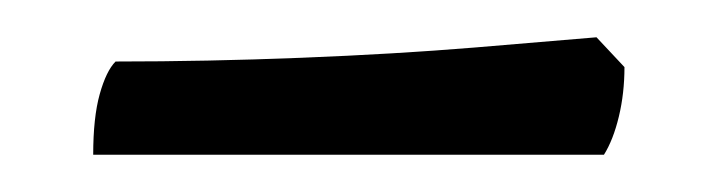

<svg xmlns="http://www.w3.org/2000/svg" viewBox="-20 -353 382 103"><path d="M30 -270Q30 -290 33.5 -302.5Q37 -315 42 -320Q91 -320 141.5 -322Q192 -324 234.5 -327.5Q277 -331 300 -333L315 -317Q315 -303 312 -290.5Q309 -278 304 -270Z"/></svg>

Font: Texturina 12pt
Style: Regular
Weight: 400
Designer: Guillermo Torres Carreño
Foundry: Omnibus-Type
Version: Version 1.002